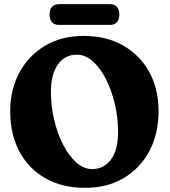

<svg xmlns="http://www.w3.org/2000/svg" viewBox="-20 -887 814 922"><path d="M381.5 -714.5Q491 -714.5 571.8 -668.2Q652.5 -622 697 -540.8Q741.5 -459.5 741.5 -354Q741.5 -245 697.5 -162Q653.5 -79 574.2 -32Q495 15 388.5 15Q278.5 15 197.8 -31Q117 -77 73 -160Q29 -243 29 -353Q29 -456 72.8 -537.8Q116.5 -619.5 195.5 -667Q274.5 -714.5 381.5 -714.5ZM547 -253.5Q547 -320.5 531.8 -386.2Q516.5 -452 489.2 -506Q462 -560 426 -592.2Q390 -624.5 348.5 -624.5Q291.5 -624.5 258 -577.2Q224.5 -530 224.5 -445.5Q224.5 -377.5 240 -311.8Q255.5 -246 283 -192.5Q310.5 -139 346.2 -107Q382 -75 422.5 -75Q478.5 -75 512.8 -120.8Q547 -166.5 547 -253.5ZM218 -817Q218 -841.5 229.8 -854.2Q241.5 -867 262 -867H509Q529.5 -867 541.2 -854.2Q553 -841.5 553 -817Q553 -792.5 541.2 -780Q529.5 -767.5 509 -767.5H262Q241.5 -767.5 229.8 -780.2Q218 -793 218 -817Z"/></svg>

Font: Fraunces 72pt SuperSoft
Style: Bold
Weight: 700
Version: Version 1.000;[0bf87f6ff]